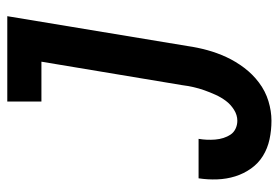

<svg xmlns="http://www.w3.org/2000/svg" viewBox="-142 -634 783 540"><g transform="rotate(-90 250.0 -363.5)"><path d="M181 8Q154 8 128.5 2.5Q103 -3 82 -16Q61 -29 46.5 -49.5Q32 -70 24.5 -94Q17 -118 16 -144.5Q15 -171 19 -197H130Q128 -185 127.5 -173.5Q127 -162 128 -150Q129 -138 132.5 -127Q136 -116 142 -107Q148 -98 158.5 -93Q169 -88 181 -88Q197 -88 212 -97.5Q227 -107 237 -120.5Q247 -134 254 -149.5Q261 -165 266.5 -180.5Q272 -196 275.5 -211.5Q279 -227 281 -243L347 -639H235V-735H475L391 -228Q387 -200 379.5 -172.5Q372 -145 360 -119Q348 -93 330 -69Q312 -45 288 -27Q264 -9 236 -0.5Q208 8 181 8Z"/></g></svg>

Font: Iosevka SS04 Oblique
Style: Bold
Weight: 700
Italic angle: -9°
Monospace: yes
Designer: Belleve Invis
Foundry: Belleve Invis
Version: Version 19.0.0; ttfautohint (v1.8.4)